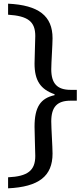

<svg xmlns="http://www.w3.org/2000/svg" viewBox="-20 -875 444 1045"><path d="M364 -386C291 -386 259 -421 259 -498C259 -533 266 -632 266 -667C266 -788 191 -847 24 -855V-795C132 -788 172 -758 172 -679C172 -657 168 -560 168 -529C168 -437 200 -389 277 -362V-357C200 -340 168 -292 168 -185C168 -148 172 -49 172 -26C172 53 131 85 24 90V150C191 142 266 84 266 -39C266 -75 259 -178 259 -214C259 -293 291 -327 364 -327H398V-386Z"/></svg>

Font: Domine
Style: Regular
Weight: 400
Designer: Pablo Impallari, Rodrigo Fuenzalida, Brenda Gallo
Foundry: Pablo Impallari, Rodrigo Fuenzalida, Brenda Gallo
Version: Version 2.000